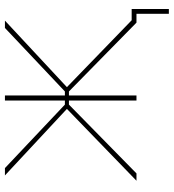

<svg xmlns="http://www.w3.org/2000/svg" viewBox="16 -576 688 759"><g transform="rotate(-90 359.5 -196.0)"><path d="M342 0H362V-267H378L650 0H679L395 -275L658 -520H629L378 -283H362V-520H342V-283H326L75 -520H46L309 -275L25 0H54L326 -267H342ZM685 128H704V-19H657L650 0H685Z"/></g></svg>

Font: Fixel Variable
Style: Regular
Weight: 100
Width: 3
Designer: AlfaBravo + MacPaw
Foundry: Kyrylo Tkachov, Marchela Mozhyna, Serhii Makarenko, Maria Weinstein, Zakhar Kryvoshyya
Version: Version 1.211